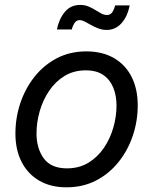

<svg xmlns="http://www.w3.org/2000/svg" viewBox="-20 -760 631 791"><path d="M253.9 11.7Q188.5 11.7 141.4 -15.9Q94.2 -43.5 68.8 -93.3Q43.5 -143.1 43.5 -210Q43.5 -274.4 63.7 -335Q84 -395.5 122.1 -443.6Q160.2 -491.7 214.1 -520Q268.1 -548.3 335.9 -548.3Q401.4 -548.3 449 -521Q496.6 -493.7 522 -443.6Q547.4 -393.6 547.4 -326.2Q547.4 -260.7 526.9 -200.2Q506.3 -139.6 467.8 -91.8Q429.2 -43.9 375.2 -16.1Q321.3 11.7 253.9 11.7ZM255.9 -66.4Q306.2 -66.4 344.2 -89.6Q382.3 -112.8 408 -150.6Q433.6 -188.5 446.8 -234.1Q460 -279.8 460 -324.7Q460 -366.7 446.5 -399.4Q433.1 -432.1 405.3 -451.2Q377.4 -470.2 333.5 -470.2Q284.2 -470.2 246.3 -447.3Q208.5 -424.3 182.6 -386Q156.7 -347.7 143.6 -301.8Q130.4 -255.9 130.4 -210.4Q130.4 -148.4 160.4 -107.4Q190.4 -66.4 255.9 -66.4ZM419.9 -636.7Q401.9 -636.7 385.5 -642.8Q369.1 -648.9 355 -657Q340.8 -665 329.1 -671.1Q317.4 -677.2 308.1 -677.2Q294.9 -677.2 286.9 -664.8Q278.8 -652.3 275.9 -638.7H214.4Q223.6 -683.1 247.6 -711.4Q271.5 -739.7 310.1 -739.7Q329.1 -739.7 344.2 -733.4Q359.4 -727.1 372.3 -719Q385.3 -710.9 397 -704.6Q408.7 -698.2 420.9 -698.2Q433.6 -698.2 441.2 -707.8Q448.7 -717.3 454.6 -737.8H514.2Q504.9 -690.9 480 -663.8Q455.1 -636.7 419.9 -636.7Z"/></svg>

Font: Inter 17pt
Style: Italic
Weight: 400
Italic angle: -9.3988°
Version: Version 4.001;git-66647c0bb